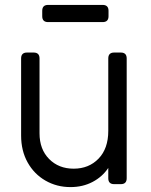

<svg xmlns="http://www.w3.org/2000/svg" viewBox="-20 -750 613 782"><path d="M267 12Q211 12 165 -14.5Q119 -41 92.5 -88.5Q66 -136 66 -198V-512Q66 -536 90 -536H117Q141 -536 141 -512V-207Q141 -142 180 -102.5Q219 -63 280 -63Q342 -63 381.5 -104Q421 -145 421 -217V-512Q421 -536 445 -536H472Q496 -536 496 -512V-24Q496 0 472 0H445Q421 0 421 -24V-66Q397 -30 357 -9Q317 12 267 12ZM176 -660Q152 -660 152 -684V-706Q152 -730 176 -730H398Q422 -730 422 -706V-684Q422 -660 398 -660Z"/></svg>

Font: Pitagon Sans Text
Style: Regular
Weight: 400
Designer: Travis Tran
Foundry: Pitagon
Version: Version 1.001; ttfautohint (v1.8.4.7-5d5b);gftools[0.9.26]